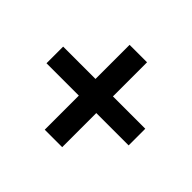

<svg xmlns="http://www.w3.org/2000/svg" viewBox="-129 -798 848 848"><g transform="rotate(45 294.5 -374.0)"><path d="M240 -109H349V-322H551V-426H349V-639H240V-426H38V-322H240Z"/></g></svg>

Font: Noto Sans CJK KR Bold
Style: Regular
Weight: 700
Designer: Ryoko NISHIZUKA (kana & ideographs); Paul D. Hunt (Latin, Greek & Cyrillic); Wenlong ZHANG (bopomofo); Sandoll Communica
Foundry: Adobe Systems Incorporated
Version: Version 1.004;PS 1.004;hotconv 1.0.82;makeotf.lib2.5.63406